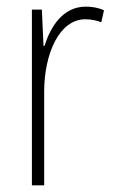

<svg xmlns="http://www.w3.org/2000/svg" viewBox="-20 -558 344 578"><path d="M238 -538C169 -538 132 -477 114 -420H111L106 -529H76V0H113V-283C113 -393 157 -500 237 -500C255 -500 272 -496 285 -491L293 -527C276 -535 257 -538 238 -538Z"/></svg>

Font: Noto Sans Tamil Condensed ExtraLight
Style: Regular
Weight: 200
Width: 3
Designer: Jelle Bosma - Monotype Design Team
Foundry: Monotype Imaging Inc.
Version: Version 2.004